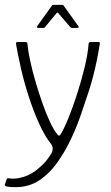

<svg xmlns="http://www.w3.org/2000/svg" viewBox="-35 -645 459 791"><path d="M176 -51Q150 -83 126.5 -135Q103 -187 83.5 -247Q64 -307 51 -364.5Q38 -422 31 -464Q30 -472 37 -472H69Q72 -472 75 -470.5Q78 -469 78 -463Q81 -433 90 -391.5Q99 -350 112.5 -304.5Q126 -259 141 -216.5Q156 -174 171.5 -141.5Q187 -109 200 -93Q204 -86 208 -86.5Q212 -87 213 -89Q228 -112 246.5 -157.5Q265 -203 283 -259Q301 -315 314 -369Q327 -423 330 -464Q330 -469 333 -470.5Q336 -472 340 -472H369Q373 -472 375 -471Q377 -470 376 -464Q371 -430 364 -396.5Q357 -363 348.5 -330Q340 -297 329 -264Q317 -228 300 -177.5Q283 -127 258.5 -74.5Q234 -22 201.5 24Q169 70 126.5 98Q84 126 30 126Q20 126 10.5 125.5Q1 125 -9 123Q-17 120 -15 115L-7 92Q-5 90 -2.5 89.5Q0 89 4 90Q33 94 66 82.5Q99 71 123 49Q143 33 153.5 20Q164 7 177 -13Q181 -20 182 -30.5Q183 -41 176 -51ZM122 -530Q118 -530 117.5 -532.5Q117 -535 118 -537L179 -622Q181 -625 185 -625H221Q226 -625 227 -622L288 -537Q290 -535 289 -532.5Q288 -530 285 -530H261Q257 -530 254 -534L205 -591Q202 -595 198 -591L151 -534Q150 -530 145 -530Z"/></svg>

Font: Glory Thin ExtraLight
Style: Regular
Weight: 250
Version: Version 1.011